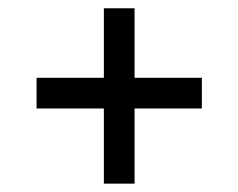

<svg xmlns="http://www.w3.org/2000/svg" viewBox="-20 -479 576 464"><path d="M305.2 -216.8H467.8V-291H305.2V-459H231V-291H68.4V-216.8H231V-35.2H305.2Z"/></svg>

Font: Vazirmatn NL
Style: Regular
Weight: 400
Designer: Saber Rastikerdar
Foundry: Saber Rastikerdar
Version: Version 33.003